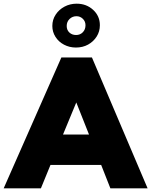

<svg xmlns="http://www.w3.org/2000/svg" viewBox="-59 -1022 821 1042"><path d="M-39 0 274 -710H440L742 0H540L490 -127H215L163 0ZM283 -292H424L355 -466ZM353 -764Q318 -764 288.5 -779.5Q259 -795 242 -822Q225 -849 225 -881Q225 -915 243 -942.5Q261 -970 291 -986Q321 -1002 357 -1002Q410 -1002 446.5 -968.5Q483 -935 483 -885Q483 -851 465.5 -823.5Q448 -796 419 -780Q390 -764 353 -764ZM354 -832Q376 -832 390.5 -847Q405 -862 405 -885Q405 -906 390.5 -920Q376 -934 356 -934Q334 -934 318.5 -919Q303 -904 303 -881Q303 -859 317.5 -845.5Q332 -832 354 -832Z"/></svg>

Font: Livvic Black
Style: Regular
Weight: 900
Designer: Jacques Le Bailly, Baron von Fonthausen
Version: Version 1.001; ttfautohint (v1.8.2)